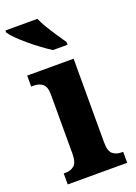

<svg xmlns="http://www.w3.org/2000/svg" viewBox="-161 -826 629 886"><g transform="rotate(-20 153.0 -383.0)"><path d="M12 0V-54H22Q47 -54 64 -68.5Q81 -83 81 -126V-415Q81 -455 64 -468.5Q47 -482 23 -482H8V-536H236V-125Q236 -82 253 -68Q270 -54 295 -54H304V0ZM160 -606Q138 -620 111.5 -639.5Q85 -659 59 -681Q33 -703 13 -723Q-7 -743 -15 -756V-766H142Q151 -744 167.5 -717Q184 -690 201.5 -664Q219 -638 232 -619V-606Z"/></g></svg>

Font: Noto Serif Tamil Condensed ExtraBold
Style: Italic
Weight: 800
Width: 3
Italic angle: -12°
Designer: Indian Type Foundry, Tom Grace, and the Monotype Design Team
Foundry: Monotype Imaging Inc.
Version: Version 2.003; ttfautohint (v1.8.4.7-5d5b)